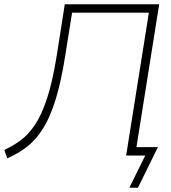

<svg xmlns="http://www.w3.org/2000/svg" viewBox="-34 -725 795 895"><path d="M569 150 643 0H554L660 -666H302L270 -465Q251 -345 226 -263.5Q201 -182 168.5 -129Q136 -76 94.5 -43Q53 -10 0 13L-14 -26Q25 -44 61 -70Q97 -96 128.5 -142.5Q160 -189 186 -268.5Q212 -348 232 -475L268 -705H708L602 -39H702L609 150Z"/></svg>

Font: Nunito Sans ExtraLight
Style: Italic
Weight: 200
Italic angle: -9°
Designer: Vernon Adams
Foundry: Vernon Adams
Version: Version 3.006; ttfautohint (v1.8.3)